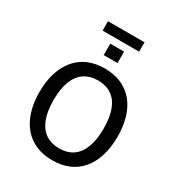

<svg xmlns="http://www.w3.org/2000/svg" viewBox="-230 -1153 1218 1311"><g transform="rotate(30 379.0 -497.5)"><path d="M379 9Q307 9 250.5 -15Q194 -39 154 -85.5Q114 -132 92.5 -199.5Q71 -267 71 -352Q71 -438 92.5 -505Q114 -572 154 -619Q194 -666 250.5 -690Q307 -714 379 -714Q451 -714 507.5 -690Q564 -666 604 -619.5Q644 -573 665 -506Q686 -439 686 -353Q686 -268 665 -200.5Q644 -133 604 -86Q564 -39 507.5 -15Q451 9 379 9ZM379 -85Q443 -85 486.5 -115Q530 -145 553 -205Q576 -265 576 -353Q576 -442 553.5 -501Q531 -560 487 -590Q443 -620 379 -620Q316 -620 272 -590Q228 -560 205 -501Q182 -442 182 -352Q182 -264 205 -204.5Q228 -145 272 -115Q316 -85 379 -85ZM235 -930V-1004H523V-930ZM325 -789V-879H434V-789Z"/></g></svg>

Font: Nunito Sans 7pt SemiCondensed SemiBold
Style: Regular
Weight: 600
Width: 4
Designer: Vernon Adams
Foundry: Vernon Adams
Version: Version 3.101;gftools[0.9.27]